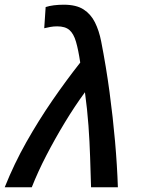

<svg xmlns="http://www.w3.org/2000/svg" viewBox="-34 -796 614 816"><path d="M-14 0Q26 -100 78 -192Q130 -284 188.5 -369Q247 -454 307 -530Q299 -584 289 -618.5Q279 -653 261 -668.5Q243 -684 209 -684Q194 -684 180 -681.5Q166 -679 154 -676L160 -766Q175 -771 195 -773.5Q215 -776 237 -776Q290 -776 321 -756Q352 -736 369.5 -701Q387 -666 396 -620Q417 -513 431.5 -405Q446 -297 455 -194.5Q464 -92 467 0H353Q351 -63 349 -128Q347 -193 342 -262Q337 -331 327 -404Q283 -344 241 -274.5Q199 -205 163 -135.5Q127 -66 101 0Z"/></svg>

Font: Ubuntu Sans Mono Medium
Style: Italic
Weight: 500
Italic angle: -13.5°
Monospace: yes
Designer: Dalton Maag Ltd
Foundry: Dalton Maag Ltd
Version: Version 1.006